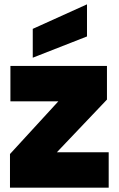

<svg xmlns="http://www.w3.org/2000/svg" viewBox="-20 -865 547 885"><path d="M473 -406 242 -163H481V0H26V-155L249 -398H28V-561H473ZM381 -845V-697L131 -599V-732Z"/></svg>

Font: Parkinsans ExtraBold
Style: Regular
Weight: 800
Designer: Red Stone, Indian Type Foundry
Foundry: Indian Type Foundry
Version: Version 1.000